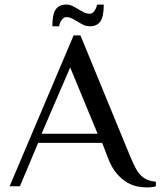

<svg xmlns="http://www.w3.org/2000/svg" viewBox="-20 -815 702 840"><path d="M662 0Q645 5 622 5Q605 5 582.5 1Q560 -3 536.5 -16.5Q513 -30 490.5 -56Q468 -82 452 -125L427 -190H147L67 0H22L302 -660H332L552 -125Q564 -97 574.5 -77.5Q585 -58 598 -46Q611 -34 626 -28Q641 -22 662 -20ZM162 -230H407L287 -520ZM209 -700Q209 -753 224 -774Q239 -795 269 -795Q285 -795 298 -788.5Q311 -782 323 -774.5Q335 -767 347 -761Q359 -755 374 -755Q385 -755 394.5 -769.5Q404 -784 404 -795H434Q434 -742 419 -721Q404 -700 374 -700Q358 -700 345.5 -706Q333 -712 321 -719.5Q309 -727 296.5 -733.5Q284 -740 269 -740Q258 -740 248.5 -725.5Q239 -711 239 -700Z"/></svg>

Font: Philosopher
Style: Regular
Weight: 400
Designer: Jovanny Lemonad
Foundry: Jovanny Lemonad
Version: Version 1.000